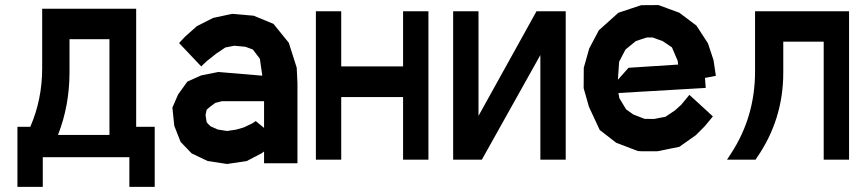

<svg xmlns="http://www.w3.org/2000/svg" viewBox="-20 -645 3408 758"><path d="M209 -112.3H412.1V-490.2H254.4V-359.4Q254.4 -228.5 209 -112.3ZM517.6 -610.4V-144.5H590.8V92.8H490.7V-24.4H148.9V92.8H48.8V-144.5H99.6Q146.5 -252 146.5 -376V-610.4Z M1120.1 -476.1 1151.4 -377.9 1154.3 -316.9V-0.5H1022.5V-46.9L1013.2 -40L954.1 -9.3L876.5 2.4L799.8 -9.3L736.3 -39.6L692.9 -85L668 -148.4L660.6 -220.2L683.1 -272L719.7 -322.8L773.9 -347.2L841.8 -360.8L1015.6 -346.2L1005.9 -413.1L978 -449.7L948.7 -460.4L904.8 -464.4L869.6 -457.5L834 -433.6L795.9 -403.3L774.4 -382.8L687 -475.1L710.4 -500L756.8 -541.5L821.3 -574.2L896 -590.3L981.4 -583L1059.6 -550.8ZM976.6 -158.2 989.7 -167 1022.5 -140.1V-245.6H856.4L830.1 -238.8L810.1 -224.1L795.9 -211.9L791.5 -190.4L795.9 -162.6L800.8 -156.7L811 -146.5L839.4 -133.8L876.5 -127.9L912.6 -133.3L942.9 -142.1Z M1227.1 -600.6H1327.1V-382.8H1571.3V-600.6H1671.4V-14.6H1571.3V-261.7H1327.1V-14.6H1227.1Z M1882.3 -14.6H1769V-600.6H1869.1V-187.5L2098.1 -600.6H2213.4V-14.6H2113.3V-427.7Z M2644.5 -209 2669.4 -231.4 2701.7 -270.5 2794.4 -185.5 2762.7 -147 2727.1 -111.3 2662.1 -65.4 2575.7 -47.9H2511.7L2498 -48.8L2412.6 -81.5L2347.7 -131.8L2305.2 -223.1L2284.2 -296.9L2284.7 -377.4L2306.2 -453.6L2344.2 -525.4L2421.4 -594.7L2511.2 -624.5L2579.6 -625L2662.1 -594.7L2729.5 -543.9L2774.9 -474.1L2796.9 -407.7L2806.2 -345.7L2763.2 -337.4L2766.1 -297.9L2421.4 -277.8L2425.3 -257.3L2451.7 -213.4L2480.5 -192.9L2524.9 -175.8L2562 -175.3L2607.4 -184.1ZM2490.2 -482.9 2449.2 -449.2 2424.3 -401.4 2419.4 -330.1 2461.4 -377.4 2657.2 -390.1 2655.3 -405.3 2632.8 -458 2596.7 -482.4 2556.6 -497.1H2533.7Z M2866.2 -39.1Q2960.9 -184.1 2960.9 -363.3V-600.6H3332V-14.6H3231.9V-480.5H3072.3V-358.4Q3072.3 -172.4 2967.3 -21.5L2962.9 -14.6H2850.1Z"/></svg>

Font: Gap Sans
Style: Black
Weight: 400
Designer: Alexandre Liziard and Etienne Ozeray
Foundry: Interstices.io
Version: Version 1.6.1 - December 3. 2014